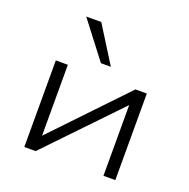

<svg xmlns="http://www.w3.org/2000/svg" viewBox="-134 -891 1002 1019"><g transform="rotate(20 367.0 -381.5)"><path d="M110 0V-489H178V-77H167L560 -489H624V0H557V-411H568L174 0ZM340 -557 182 -763H267L396 -557Z"/></g></svg>

Font: Nunito Sans 10pt Expanded Light
Style: Regular
Weight: 300
Width: 7
Designer: Vernon Adams
Foundry: Vernon Adams
Version: Version 3.101;gftools[0.9.27]